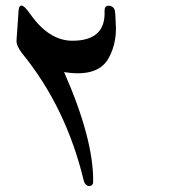

<svg xmlns="http://www.w3.org/2000/svg" viewBox="-20 -561 625 674"><path d="M45 -521Q46 -539 53 -541Q63 -545 86 -512Q152 -418 234 -418Q352 -418 347 -523Q347 -541 361 -541Q374 -541 381 -530Q384 -525 385 -507.5Q386 -490 387 -462Q387 -406 364 -362Q328 -288 205 -308Q257 -190 282.5 -93.5Q308 3 307 77Q307 88 299 91Q290 94 284 89Q277 84 274 73Q212 -184 59 -372Q37 -400 38 -419Z"/></svg>

Font: Amiri
Style: Italic
Weight: 400
Italic angle: 10°
Designer: Khaled Hosny
Version: Version 0.113